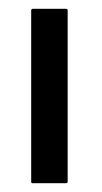

<svg xmlns="http://www.w3.org/2000/svg" viewBox="-20 -861 232 437"><path d="M54 -444Q51 -444 51 -447V-837Q51 -841 55 -841H130Q134 -841 134 -837V-448Q134 -444 130 -444Z"/></svg>

Font: AL Dynamic
Style: Regular
Weight: 400
Version: Version 1.000; ttfautohint (v1.8.2) -l 8 -r 50 -G 200 -x 14 